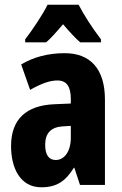

<svg xmlns="http://www.w3.org/2000/svg" viewBox="-20 -786 518 816"><path d="M314 -766H182C165 -729 116 -656 87 -619V-606H176C195 -622 219 -649 248 -683C276 -650 300 -624 321 -606H409V-619C370 -670 337 -722 314 -766ZM255 -560C184 -560 121 -543 70 -512L108 -404C155 -431 192 -444 224 -444C263 -444 281 -418 281 -365V-346L211 -343C92 -338 27 -280 27 -165C27 -76 63 10 156 10C222 10 259 -17 294 -73H296L320 0H426V-363C426 -494 363 -560 255 -560ZM247 -249 281 -251V-201C281 -143 254 -106 217 -106C188 -106 172 -127 172 -171C172 -220 197 -246 247 -249Z"/></svg>

Font: Noto Sans Lao UI ExtCond ExtBd
Style: Regular
Weight: 800
Width: 2
Designer: Monotype Design Team
Foundry: Monotype Imaging Inc.
Version: Version 2.000